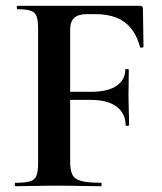

<svg xmlns="http://www.w3.org/2000/svg" viewBox="-20 -645 562 665"><path d="M34 0Q31 0 31 -6Q31 -12 34 -12Q68 -12 84.5 -17Q101 -22 106.5 -37Q112 -52 112 -81V-544Q112 -573 107 -587.5Q102 -602 87 -607.5Q72 -613 41 -613Q38 -613 38 -619Q38 -625 41 -625H465Q475 -625 475 -616L477 -483Q477 -481 472 -480Q467 -479 465 -482Q449 -541 411 -568.5Q373 -596 311 -596H281Q251 -596 237 -583Q223 -570 223 -543V-85Q223 -55 231 -39.5Q239 -24 262 -18Q285 -12 330 -12Q332 -12 332 -6Q332 0 330 0Q296 0 256.5 -1Q217 -2 164 -2Q128 -2 94 -1Q60 0 34 0ZM415 -212Q415 -252 384 -275.5Q353 -299 294 -299H170V-327H295Q354 -327 384 -348Q414 -369 414 -404Q414 -406 420 -406Q426 -406 426 -404Q426 -370 425.5 -351.5Q425 -333 425 -313Q425 -288 426 -264Q427 -240 427 -212Q427 -209 421 -209Q415 -209 415 -212Z"/></svg>

Font: Cormorant Light
Style: Regular
Weight: 300
Designer: Christian Thalmann (Catharsis Fonts)
Foundry: Catharsis Fonts
Version: Version 4.000